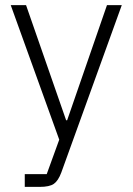

<svg xmlns="http://www.w3.org/2000/svg" viewBox="-20 -532 519 752"><path d="M399 -512H457L220 144Q208 176 191 188Q174 200 135 200H77V150H163L212 15L22 -512H82L239 -61H243Z"/></svg>

Font: IBM Plex Thai Light
Style: Regular
Weight: 300
Designer: Mike Abbink, Paul van der Laan, Pieter van Rosmalen, Ben Mitchell, Mark Frömberg
Foundry: Bold Monday
Version: Version 1.0